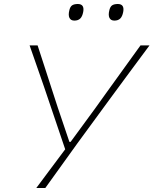

<svg xmlns="http://www.w3.org/2000/svg" viewBox="-20 -940 768 960"><path d="M161.5 0Q195.5 -46 231 -93.2Q266.5 -140.5 306 -193.5L199.5 -508Q181.5 -560 165.2 -606.5Q149 -653 128 -713H168Q190.5 -644.5 206.5 -594.8Q222.5 -545 237 -500.5Q251.5 -456 269 -402L327 -230.5H333L456.5 -399Q486.5 -441 512.2 -476.8Q538 -512.5 563.2 -547.5Q588.5 -582.5 617.2 -622.5Q646 -662.5 682.5 -713H727.5Q680 -649 628 -578.8Q576 -508.5 533 -450L367.5 -224Q331.5 -174 288.8 -114.5Q246 -55 206.5 0ZM552 -837Q534 -837 527.2 -850.8Q520.5 -864.5 527 -890Q531.5 -908 541.8 -914Q552 -920 569 -920Q603.5 -920 596 -880Q591.5 -857 580.8 -847Q570 -837 552 -837ZM352 -837Q334 -837 327.2 -850.8Q320.5 -864.5 327 -890Q331.5 -908 341.8 -914Q352 -920 369 -920Q403.5 -920 396 -880Q391.5 -857 380.8 -847Q370 -837 352 -837Z"/></svg>

Font: Commissioner Loud Thin
Style: Italic
Weight: 100
Italic angle: -12°
Designer: Kostas Bartsokas
Foundry: Kostas Bartsokas
Version: Version 1.000; ttfautohint (v1.8.3)